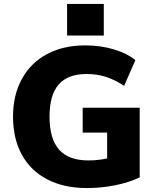

<svg xmlns="http://www.w3.org/2000/svg" viewBox="-20 -944 784 973"><path d="M688 -398V-45Q633 -19 563 -5Q493 9 420 9Q305 9 220.5 -34.5Q136 -78 91 -159.5Q46 -241 46 -353Q46 -462 91 -544Q136 -626 218.5 -670Q301 -714 412 -714Q489 -714 556.5 -694Q624 -674 666 -639L609 -509Q560 -541 515 -555Q470 -569 419 -569Q324 -569 277.5 -516Q231 -463 231 -353Q231 -240 279.5 -185.5Q328 -131 428 -131Q476 -131 523 -141V-272H399V-398ZM320 -924H506V-764H320Z"/></svg>

Font: wassup Sans
Style: Black
Weight: 900
Version: Version 2.001